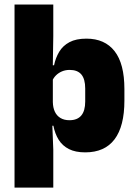

<svg xmlns="http://www.w3.org/2000/svg" viewBox="-20 -680 616 872"><path d="M367 12Q322.5 12 293 -3Q263.5 -18 246.5 -45.2Q229.5 -72.5 222.5 -109H180L220 -216.5Q220.5 -191 229.2 -172.5Q238 -154 254.8 -144Q271.5 -134 295.5 -134Q331 -134 349 -155.2Q367 -176.5 367 -219V-278Q367 -321 349.5 -341.8Q332 -362.5 296.5 -362.5Q277.5 -362.5 261.5 -355.8Q245.5 -349 234 -337.5Q222.5 -326 217 -311.5L180 -383.5H225.5Q232.5 -417.5 249 -445Q265.5 -472.5 295.5 -488.5Q325.5 -504.5 372.5 -504.5Q456 -504.5 500.5 -447.5Q545 -390.5 545 -275.5V-223Q545 -106.5 500.2 -47.2Q455.5 12 367 12ZM46 172V-659.5H222V-516L219.5 -361.5L220 -340V-158L217 -128.5L222 0V172Z"/></svg>

Font: Anek Odia ExtraBold
Style: Regular
Weight: 800
Designer: Yesha Goshar & Mahesh Sahu (Odia), Yesha Goshar (Latin)
Foundry: Ek Type
Version: Version 1.003